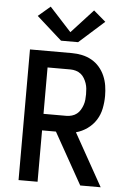

<svg xmlns="http://www.w3.org/2000/svg" viewBox="-63 -1030 727 1076"><g transform="rotate(5 300.0 -492.0)"><path d="M83 0V-735H319Q348 -735 376.5 -729Q405 -723 430 -709Q455 -695 474 -673Q493 -651 504.5 -624.5Q516 -598 520.5 -569.5Q525 -541 525 -512Q525 -477 518 -441.5Q511 -406 492 -376Q473 -346 443.5 -325Q414 -304 380 -295L545 0H430L268 -289H190V0ZM190 -382H319Q334 -382 349.5 -386.5Q365 -391 377 -400.5Q389 -410 397 -423.5Q405 -437 410 -451.5Q415 -466 416.5 -481.5Q418 -497 418 -512Q418 -528 416.5 -543.5Q415 -559 410 -573.5Q405 -588 397 -601.5Q389 -615 377 -624.5Q365 -634 349.5 -638.5Q334 -643 319 -643H190ZM252 -799 110 -926 178 -984 300 -851 422 -984 490 -926 348 -799Z"/></g></svg>

Font: Iosevka SS04 Semibold Extended
Style: Regular
Weight: 600
Width: 7
Monospace: yes
Designer: Belleve Invis
Foundry: Belleve Invis
Version: Version 19.0.0; ttfautohint (v1.8.4)